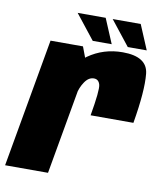

<svg xmlns="http://www.w3.org/2000/svg" viewBox="-113 -810 739 877"><g transform="rotate(10 256.0 -371.5)"><path d="M315.5 -292.5H514Q540 -444.5 532.2 -523Q524.5 -601.5 410.5 -601.5Q321.5 -601.5 251.5 -552.2Q181.5 -503 163.5 -400.5L235 -375.5Q241 -407.5 259 -434.2Q277 -461 301.5 -461Q323.5 -461 330 -436.8Q336.5 -412.5 315.5 -292.5ZM-29.5 0H169.5L259.5 -509L226.5 -596.5H76ZM428.5 -629H516.5L468.5 -743H338.5ZM266 -629H354L306 -743H176Z"/></g></svg>

Font: Anybody Condensed Black
Style: Italic
Weight: 900
Width: 3
Italic angle: -10°
Version: Version 1.113;gftools[0.9.25]